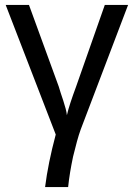

<svg xmlns="http://www.w3.org/2000/svg" viewBox="-20 -548 540 775"><path d="M3 -528H97L217 -199Q220 -188 225 -173Q230 -158 235.5 -141.5Q241 -125 245 -109.5Q249 -94 250 -83Q255 -105 264.5 -134Q274 -163 287 -198L403 -528H497L306 -26Q298 -4 290.5 23.5Q283 51 275 84Q268 117 263 147.5Q258 178 255 207H162Q174 111 205 -5Z"/></svg>

Font: Libra Sans
Style: Regular
Weight: 400
Foundry: Context Ltd
Version: Version 1.000; ttfautohint (v1.3)